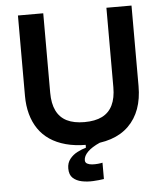

<svg xmlns="http://www.w3.org/2000/svg" viewBox="-58 -711 821 960"><g transform="rotate(-5 353.0 -231.0)"><path d="M425 192Q400 196 370.5 197.5Q341 199 314 193.5Q287 188 269.5 172Q252 156 252 124Q252 96 267.5 76.5Q283 57 305.5 45.5Q328 34 349 28V7L421 1V9Q380 27 359 48Q338 69 338 90Q338 102 348 107.5Q358 113 372.5 114Q387 115 402 113.5Q417 112 425 110ZM354 14Q296 14 250 1.5Q204 -11 170 -34Q136 -57 113.5 -90Q91 -123 79.5 -165Q68 -207 68 -256V-660H195V-261Q195 -207 212.5 -171Q230 -135 265 -117.5Q300 -100 353 -100Q407 -100 442 -117.5Q477 -135 494.5 -171Q512 -207 512 -261V-660H638V-256Q638 -128 566 -57Q494 14 354 14Z"/></g></svg>

Font: Bricolage Grotesque 28pt SemiBold
Style: Regular
Weight: 600
Version: Version 1.001;gftools[0.9.33.dev8+g029e19f]